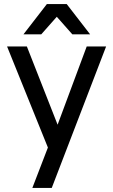

<svg xmlns="http://www.w3.org/2000/svg" viewBox="-20 -730 560 950"><path d="M217 0 15 -500H113L265 -113L409 -500H505L236 200H140ZM261 -647 184 -560H96L212 -710H310L426 -560H338Z"/></svg>

Font: PT Root UI Web Medium
Style: Regular
Weight: 500
Designer: Vitaly Kuzmin
Foundry: ParaType Ltd.
Version: Version 1.001W